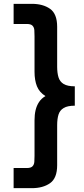

<svg xmlns="http://www.w3.org/2000/svg" viewBox="-20 -806 439 1001"><path d="M146 175H51V70H120Q141 70 149.5 61Q158 52 159 37.5Q160 23 160 7V-179Q160 -208 165.5 -231.5Q171 -255 183.5 -274Q196 -293 217 -305Q185 -325 172.5 -356.5Q160 -388 160 -432V-617Q160 -635 159 -649Q158 -663 149.5 -672Q141 -681 120 -681H51V-786H146Q204 -786 241 -760Q278 -734 278 -666V-458Q278 -426 285 -403Q292 -380 312 -368Q332 -356 370 -356V-255Q332 -255 312 -243Q292 -231 285 -208.5Q278 -186 278 -153V55Q278 123 241 149Q204 175 146 175Z"/></svg>

Font: Onest SemiBold
Style: Regular
Weight: 600
Designer: Dmitri Voloshin, Andrey Kudryavtsev
Foundry: Dmitri Voloshin, Andrey Kudryavtsev
Version: Version 1.000;gftools[0.9.33]